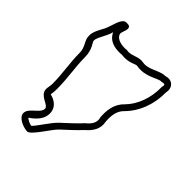

<svg xmlns="http://www.w3.org/2000/svg" viewBox="-74 -740 841 841"><g transform="rotate(-45 346.5 -320.0)"><path d="M23 -423C23 -401 107 -353 128 -330C153 -303 179 -274 206 -249C228 -223 257 -202 296 -210C330 -213 364 -209 386 -186C435 -137 503 -113 575 -114C608 -106 634 -131 623 -165C623 -204 588 -238 596 -279C602 -311 578 -334 584 -366C581 -391 586 -432 614 -438C627 -438 639 -429 653 -429C667 -429 668 -439 668 -453C668 -481 607 -489 584 -501C560 -513 536 -530 509 -528C482 -528 464 -504 431 -504C368 -504 312 -492 248 -492C231 -492 214 -501 197 -492C172 -479 167 -438 149 -438C119 -438 102 -492 68 -492C41 -492 23 -446 23 -423ZM53 -428C55 -441 65 -458 69 -462C72 -461 99 -408 149 -408C201 -408 211 -465 211 -465C214 -466 217 -462 248 -462C316 -462 372 -474 431 -474C480 -474 502 -498 509 -498H510H511C524 -499 542 -488 570 -474C578 -470 589 -466 597 -464C551 -444 552 -391 554 -367C548 -318 569 -298 567 -285C556 -227 593 -183 593 -165V-160L594 -156C595 -152 595 -148 595 -147C595 -145 593 -140 582 -143L578 -144H575C510 -143 449 -165 407 -207C375 -240 330 -243 293 -240H292L290 -239C266 -234 248 -245 229 -268L228 -270L226 -271C200 -295 175 -323 150 -350C127 -376 69 -410 53 -428Z"/></g></svg>

Font: Camosport
Style: Oln
Weight: 400
Version: Version 001.000